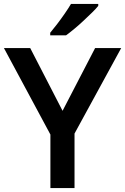

<svg xmlns="http://www.w3.org/2000/svg" viewBox="-20 -959 638 979"><path d="M299 -394 465 -714H598L360 -278V0H237V-273L0 -714H134ZM481 -929Q470 -915 449.5 -895Q429 -875 405.5 -853Q382 -831 358.5 -811.5Q335 -792 317 -779H236V-792Q252 -811 271.5 -836.5Q291 -862 310 -889.5Q329 -917 342 -939H481Z"/></svg>

Font: Noto Sans Sundanese SemiBold
Style: Regular
Weight: 600
Version: Version 2.003